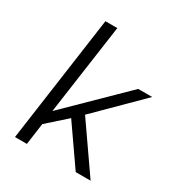

<svg xmlns="http://www.w3.org/2000/svg" viewBox="-171 -835 885 950"><g transform="rotate(30 271.5 -360.0)"><path d="M54 0 155 -720H223L150 -204L463 -511H543L299 -269L486 0H401L248 -220L139 -123L122 0Z"/></g></svg>

Font: Chivo ExtraLight
Style: Italic
Weight: 250
Italic angle: -8.05°
Designer: Hector Gatti
Foundry: Omnibus-Type
Version: Version 2.002